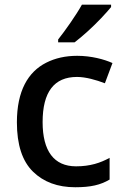

<svg xmlns="http://www.w3.org/2000/svg" viewBox="-20 -786 530 816"><path d="M452.1 -766.1H328.1C304.2 -722.7 256.3 -654.8 227.1 -618.2V-606H296.9C313 -618.2 331.1 -633.3 352.1 -652.3C372.6 -670.9 392.1 -689.9 410.2 -709C428.2 -728 441.9 -743.7 452.1 -755.9ZM299.8 9.8C365.7 9.8 407.2 0 445.8 -22.9V-115.2C407.2 -93.8 363.3 -79.1 303.2 -79.1C209.5 -79.1 161.1 -144 161.1 -267.1C161.1 -395 210 -459 307.1 -459C344.2 -459 388.7 -446.3 425.8 -432.1L458 -518.1C423.3 -533.7 368.2 -548.8 308.1 -548.8C258.8 -548.8 214.8 -539.1 176.3 -519.5C99.1 -480.5 51.8 -399.4 51.8 -266.1C51.8 -170.9 74.7 -101.1 120.1 -56.6C165.5 -12.2 225.1 9.8 299.8 9.8Z"/></svg>

Font: Noto Reveo Sans
Style: Regular
Weight: 500
Designer: Monotype Design Team
Foundry: Monotype Imaging Inc.
Version: Version 2.007